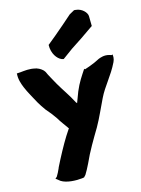

<svg xmlns="http://www.w3.org/2000/svg" viewBox="-101 -863 797 1082"><g transform="rotate(-10 297.5 -321.5)"><path d="M21 -503C20 -467 34 -439 45 -417C53 -402 63 -385 75 -367C99 -330 113 -308 144 -272C165 -252 182 -234 200 -212C215 -190 239 -165 251 -150L252 -148L254 -147L256 -145C249 -131 243 -120 234 -104C211 -59 182 9 162 60L161 61V64C154 84 148 100 141 113L132 122L158 139C191 156 244 153 280 146L292 143L302 130C310 114 319 94 328 70C350 5 383 -62 412 -122C436 -174 453 -228 473 -279C498 -345 540 -394 568 -468C575 -486 573 -504 570 -512L565 -509L551 -512C522 -517 501 -506 490 -501C472 -489 453 -479 430 -468L403 -456L399 -460C378 -421 360 -390 344 -340C338 -317 332 -297 326 -276L320 -282C294 -324 257 -367 232 -403C219 -423 191 -462 182 -480L174 -489C167 -494 158 -503 133 -509H130C95 -515 64 -507 42 -503L22 -500ZM225 -627C228 -576 258 -544 283 -536L295 -534L351 -583C399 -621 428 -643 472 -681L483 -690L477 -748C474 -769 445 -795 410 -795H400L372 -776C335 -737 311 -712 270 -671Z"/></g></svg>

Font: Hussar Pisanka
Style: Blk
Weight: 700
Designer: Robert Jablonski
Foundry: Cannot Into Space Fonts
Version: Version 1.070